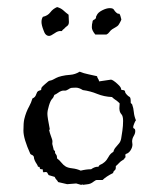

<svg xmlns="http://www.w3.org/2000/svg" viewBox="-20 -725 450 540"><path d="M325.2 -471.7Q332 -471.7 332 -465.8Q332 -463.9 336.4 -459Q340.8 -454.1 344.2 -452.6Q347.7 -451.2 347.7 -438.5V-435.5L351.6 -431.6Q355.5 -420.9 356.4 -409.7Q357.4 -398.4 362.3 -386.7Q360.4 -384.8 357.4 -377.4Q354.5 -370.1 354.5 -367.2Q354.5 -364.3 357.4 -363.3Q360.4 -362.3 360.4 -356Q360.4 -349.6 356 -342.3Q351.6 -335 351.6 -327.1L352.5 -318.4Q352.5 -310.5 347.2 -302.2Q341.8 -293.9 334 -292Q332 -290 332.5 -288.6Q333 -287.1 333 -284.2Q333 -281.2 330.1 -280.3V-279.3Q330.1 -277.3 324.7 -274.4Q319.3 -271.5 314.9 -266.6Q310.5 -261.7 305.7 -257.8V-253.9Q305.7 -248 302.2 -245.6Q298.8 -243.2 297.9 -238.3Q278.3 -228.5 268.6 -218.8H252.9Q249 -218.8 244.1 -214.8Q239.3 -210.9 234.9 -209Q230.5 -207 224.1 -206.5Q217.8 -206.1 212.9 -205.1L210.9 -207Q210.9 -205.1 208 -205.1L194.3 -209L168.9 -207L143.6 -212.9Q141.6 -216.8 138.7 -219.7Q135.7 -222.7 133.8 -227.5L117.2 -232.4Q115.2 -234.4 113.8 -237.8Q112.3 -241.2 108.9 -241.2Q105.5 -241.2 102.5 -240.2Q99.6 -243.2 100.6 -246.1Q101.6 -249 96.7 -249Q91.8 -249 91.8 -252.9Q91.8 -256.8 86.9 -255.9Q85.9 -259.8 84 -262.7Q75.2 -275.4 75.2 -284.2Q73.2 -288.1 70.3 -289.1Q67.4 -290 65.4 -292Q45.9 -335 45.9 -357.4Q45.9 -379.9 48.3 -390.1Q50.8 -400.4 54.2 -409.2Q57.6 -418 62.5 -426.8Q67.4 -435.5 71.3 -448.2Q79.1 -451.2 81.5 -459Q84 -466.8 87.4 -468.8Q90.8 -470.7 92.3 -470.7Q93.8 -470.7 95.2 -472.2Q96.7 -473.6 96.2 -475.1Q95.7 -476.6 97.2 -479Q98.6 -481.4 106 -487.8Q113.3 -494.1 115.7 -496.1Q118.2 -498 121.6 -498.5Q125 -499 128.9 -501Q132.8 -502.9 138.2 -505.9Q143.6 -508.8 153.8 -511.2Q164.1 -513.7 177.7 -514.6Q191.4 -515.6 204.1 -523.4Q215.8 -518.6 228.5 -516.1Q241.2 -513.7 252.9 -510.7Q253.9 -505.9 255.9 -503.4Q257.8 -501 258.8 -496.1L292 -501Q296.9 -501 309.6 -489.7Q322.3 -478.5 320.3 -473.6Q322.3 -471.7 325.2 -471.7ZM236.3 -249Q247.1 -256.8 256.8 -255.9Q258.8 -260.7 263.2 -262.2Q267.6 -263.7 273.9 -269Q280.3 -274.4 285.2 -283.7Q290 -293 298.8 -297.9Q300.8 -305.7 305.7 -311Q310.5 -316.4 314.9 -321.8Q319.3 -327.1 320.8 -335.4Q322.3 -343.8 324.2 -357.4Q326.2 -371.1 326.2 -384.8Q326.2 -398.4 321.8 -403.3Q317.4 -408.2 316.4 -414.1Q315.4 -419.9 315.9 -423.3Q316.4 -426.8 316.4 -431.6V-434.6Q310.5 -440.4 305.2 -443.8Q299.8 -447.3 294.9 -452.1Q272.5 -453.1 253.4 -460.9Q234.4 -468.8 212.9 -471.7Q202.1 -478.5 193.4 -478.5Q184.6 -478.5 181.6 -478Q178.7 -477.5 176.8 -476.6Q174.8 -475.6 172.9 -474.1Q170.9 -472.7 167.5 -471.2Q164.1 -469.7 160.6 -470.2Q157.2 -470.7 152.8 -469.2Q148.4 -467.8 143.1 -463.9Q137.7 -460 132.8 -458Q130.9 -451.2 126.5 -446.8Q122.1 -442.4 117.7 -428.2Q113.3 -414.1 113.3 -404.8Q113.3 -395.5 120.1 -361.3L118.2 -359.4Q120.1 -350.6 122.6 -344.2Q125 -337.9 126.5 -333Q127.9 -328.1 127.4 -325.7Q127 -323.2 127 -320.3L130.9 -304.7V-303.7L134.8 -299.8V-295.9Q134.8 -293.9 137.7 -290.5Q140.6 -287.1 140.6 -279.3Q146.5 -275.4 152.3 -268.1Q158.2 -260.7 164.6 -256.8Q170.9 -252.9 183.6 -251.5Q196.3 -250 207 -245.1Q222.7 -249 236.3 -249ZM248 -627.9Q238.3 -639.6 238.3 -648.4Q238.3 -657.2 240.2 -663.1V-664.1Q240.2 -667 243.2 -668.9Q250 -671.9 250 -675.8Q250 -679.7 252 -681.6Q254.9 -689.5 267.1 -695.8Q279.3 -702.1 288.6 -702.1Q297.9 -702.1 300.3 -697.8Q302.7 -693.4 307.1 -689.5Q311.5 -685.5 314 -686.5Q316.4 -687.5 318.8 -679.7Q321.3 -671.9 321.3 -670.4Q321.3 -668.9 317.9 -662.6Q314.5 -656.2 312.5 -653.8Q310.5 -651.4 305.2 -648.4Q299.8 -645.5 295.4 -642.6Q291 -639.6 287.6 -634.8Q284.2 -629.9 279.3 -627.9ZM172.9 -683.6 173.8 -663.1Q173.8 -655.3 168.9 -651.9Q164.1 -648.4 162.1 -646Q160.2 -643.6 157.7 -642.1Q155.3 -640.6 154.3 -637.7H151.4Q143.6 -638.7 133.3 -631.3Q123 -624 118.2 -624Q107.4 -624 102.5 -639.6Q96.7 -654.3 96.7 -663.1Q96.7 -671.9 100.6 -677.7Q114.3 -680.7 121.6 -690.4Q128.9 -700.2 140.6 -705.1Q151.4 -702.1 158.2 -695.8Q165 -689.5 172.9 -683.6Z"/></svg>

Font: Mountains of Christmas
Style: Regular
Weight: 400
Designer: Crystal Kluge
Foundry: Font Diner, Inc DBA Tart Workshop
Version: Version 1.003